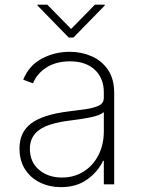

<svg xmlns="http://www.w3.org/2000/svg" viewBox="-20 -770 589 802"><path d="M234.4 11.7Q187.5 11.7 148.1 -7.1Q108.7 -25.9 85 -62.1Q61.4 -98.4 61.4 -150.2Q61.4 -218.4 111 -255.1Q160.5 -291.9 269.5 -305Q311.1 -310 343.8 -315Q376.4 -320 395.1 -330.1Q413.7 -340.2 413.7 -361.2V-383.9Q413.7 -443.2 376.1 -478.5Q338.4 -513.8 272.4 -513.8Q214.1 -513.8 174 -488.1Q133.9 -462.4 117.9 -421.9L77.1 -437.1Q100.5 -496.1 154.3 -524.9Q208.1 -553.6 271.3 -553.6Q320 -553.6 362.2 -535.3Q404.5 -517 430.8 -478.9Q457 -440.7 457 -381V0H413.7V-98.4H410.5Q389.2 -52.6 344.3 -20.4Q299.4 11.7 234.4 11.7ZM238.6 -28.4Q289.8 -28.4 329.4 -53.4Q369 -78.5 391.3 -122.2Q413.7 -165.8 413.7 -221.2V-301.5Q396.7 -287.3 355.3 -279.3Q313.9 -271.3 273.8 -266.7Q184.3 -256 144.5 -227.8Q104.8 -199.6 104.8 -148.8Q104.8 -93 143.1 -60.7Q181.5 -28.4 238.6 -28.4ZM177.6 -750.4 277 -649.1 376.4 -750.4H417.3V-746.8L286.9 -613.3H267L136.7 -746.8V-750.4Z"/></svg>

Font: Inter UI Extra Light
Style: Regular
Weight: 200
Designer: Rasmus Andersson
Foundry: rsms
Version: 3.2;8d6f07862